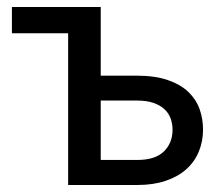

<svg xmlns="http://www.w3.org/2000/svg" viewBox="-20 -528 626 548"><path d="M372.5 -71.5Q423 -71.5 447.8 -95.8Q472.5 -120 472.5 -157.5Q472.5 -174.5 467 -189.8Q461.5 -205 449.5 -216.2Q437.5 -227.5 418.2 -234.2Q399 -241 371 -241H267.5V-71.5ZM371 -312Q423.5 -312 459.8 -299.2Q496 -286.5 518 -265.2Q540 -244 549.8 -216.2Q559.5 -188.5 559.5 -158.5Q559.5 -124 547.2 -94.8Q535 -65.5 511.2 -44.5Q487.5 -23.5 452.5 -11.8Q417.5 0 372.5 0H174.5V-433H14V-508H267.5V-312Z"/></svg>

Font: Lato 2
Style: Regular
Weight: 500
Designer: Lukasz Dziedzic with Adam Twardoch and Botio Nikoltchev
Foundry: tyPoland Lukasz Dziedzic
Version: Version 2.015; 2015-08-06; http://www.latofonts.com/